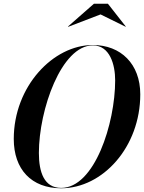

<svg xmlns="http://www.w3.org/2000/svg" viewBox="-20 -1002 774 1032"><path d="M520.5 -924.5 655.5 -858 656 -859.5 560 -982H485L345.5 -859.5L347 -858ZM309 10C532 10 734 -212 734 -495C734 -658 629.5 -760 479 -760C266 -760 54 -538 54 -255C54 -92 148.5 10 309 10ZM479 -758C570.5 -758 599 -654.5 599 -570C599 -338 488 8 309 8C217.5 8 189 -75.5 189 -180C189 -412 310 -758 479 -758Z"/></svg>

Font: Bodoni* 96pt Medium
Style: Italic
Weight: 500
Italic angle: -13°
Version: Version 2.3